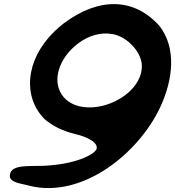

<svg xmlns="http://www.w3.org/2000/svg" viewBox="-20 -886 863 946"><path d="M200 -299C238 -266 287 -241 349 -226C454 -200 462 -165 455 -150C441 -123 352 -76 193 -69C124 -66 37 -77 29 -26C22 15 83 17 128 30C384 92 661 -127 769 -357C835 -498 849 -652 765 -759C641 -897 468 -902 293 -770C278 -758 262 -745 248 -731C102 -589 93 -405 200 -299ZM365 -672C414 -709 474 -729 535 -718C608 -705 679 -628 679 -560C679 -461 573 -378 462 -360C398 -350 335 -362 295 -406C228 -482 272 -603 365 -672Z"/></svg>

Font: Venom Sans
Style: BdObl
Weight: 700
Version: Version 1.001